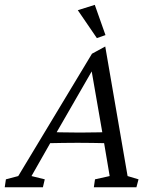

<svg xmlns="http://www.w3.org/2000/svg" viewBox="-59 -786 641 806"><path d="M-39.1 0 -34.2 -33.2 17.6 -46.9 327.1 -560.5 382.8 -590.8 476.6 -46.9 522.5 -33.2 513.7 0H335L339.8 -33.2L401.4 -46.9L376 -197.3L371.1 -226.6L323.2 -502L345.7 -520.5L175.8 -225.6L158.2 -196.3L73.2 -46.9L128.9 -33.2L121.1 0ZM128.9 -184.6 138.7 -232.4Q157.2 -231.4 192.4 -230.5Q227.5 -229.5 276.4 -229.5Q324.2 -229.5 359.4 -230.5Q394.5 -231.4 412.1 -232.4L401.4 -184.6Q363.3 -185.5 328.6 -186Q293.9 -186.5 266.6 -186.5Q239.3 -186.5 205.6 -186Q171.9 -185.5 128.9 -184.6ZM347.7 -626 267.6 -743.2 338.9 -765.6 383.8 -638.7Z"/></svg>

Font: Crimson Pro ExtraLight Light
Style: Italic
Weight: 300
Italic angle: -12°
Version: Version 1.002